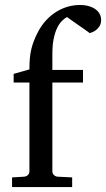

<svg xmlns="http://www.w3.org/2000/svg" viewBox="-20 -757 429 777"><path d="M389.2 -676.8Q389.2 -661.6 383.1 -651.6Q377 -641.6 368.9 -635.5Q360.8 -629.4 353.3 -626.5Q345.7 -623.5 342.8 -623Q341.8 -624 334.7 -629.2Q327.6 -634.3 317.6 -641.4Q307.6 -648.4 296.1 -656.2Q284.7 -664.1 274.9 -671.1Q265.1 -678.2 258.3 -682.9Q251.5 -687.5 251 -688Q240.2 -682.1 229.7 -671.4Q219.2 -660.6 210.7 -642.6Q202.1 -624.5 197 -598.9Q191.9 -573.2 191.9 -538.1V-474.1H315.9V-422.9H191.9V-64Q191.9 -54.7 198 -48.8Q204.1 -43 212.9 -42L272 -39.1V0H28.8V-39.1L78.1 -42Q86.9 -43 93 -48.8Q99.1 -54.7 99.1 -64V-422.9H35.2V-458L99.1 -476.1Q99.1 -501 100.8 -520.8Q102.5 -540.5 106.7 -557.9Q110.8 -575.2 117.2 -591.6Q123.5 -607.9 132.8 -626Q147.5 -654.3 166.7 -675Q186 -695.8 208.3 -709.5Q230.5 -723.1 254.6 -730Q278.8 -736.8 303.2 -736.8Q324.2 -736.8 340.3 -731.9Q356.4 -727.1 367.4 -718.8Q378.4 -710.4 383.8 -699.7Q389.2 -689 389.2 -676.8Z"/></svg>

Font: BabelStone Ogham Pictish
Style: Bold
Weight: 700
Designer: Andrew West
Foundry: BabelStone
Version: Version 1.02 March 14, 2022